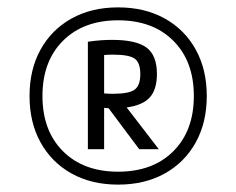

<svg xmlns="http://www.w3.org/2000/svg" viewBox="-20 -760 640 520"><path d="M300 -260Q228 -260 174 -290Q120 -320 90 -374Q60 -428 60 -500Q60 -572 90 -626Q120 -680 174 -710Q228 -740 300 -740Q372 -740 426 -710Q480 -680 510 -626Q540 -572 540 -500Q540 -428 510 -374Q480 -320 426 -290Q372 -260 300 -260ZM300 -295Q394 -295 449.5 -350.5Q505 -406 505 -500Q505 -594 449.5 -649.5Q394 -705 300 -705Q206 -705 150.5 -649.5Q95 -594 95 -500Q95 -406 150.5 -350.5Q206 -295 300 -295ZM218 -647Q239 -650 254.5 -651Q270 -652 284 -652Q349 -652 377 -631Q405 -610 405 -560Q405 -518 386 -496.5Q367 -475 323 -469L410 -356H357L274 -467Q268 -467 262 -468V-356H218ZM262 -507Q274 -506 286 -506Q330 -506 345 -517.5Q360 -529 360 -559Q360 -590 345 -601Q330 -612 286 -612Q273 -612 262 -611Z"/></svg>

Font: M PLUS Code Latin 60 Light
Style: Regular
Weight: 300
Width: 7
Monospace: yes
Designer: Coji Morishita
Foundry: UNDERFOREST DESIGN
Version: Version 1.005; ttfautohint (v1.8.3)